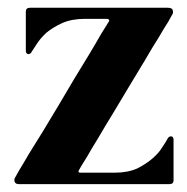

<svg xmlns="http://www.w3.org/2000/svg" viewBox="-20 -470 478 490"><path d="M407.2 -115.2Q410.2 -122.1 417 -122.1Q422.9 -121.1 422.9 -113.3Q422.9 -79.1 422.9 -9.8Q422.9 0 412.1 0Q285.2 0 29.3 0Q19.5 0 17.6 -5.9Q16.6 -7.8 16.6 -10.7Q16.6 -14.6 19.5 -18.6Q20.5 -20.5 29.3 -36.1Q39.1 -51.8 53.7 -77.1Q69.3 -101.6 88.9 -133.8Q108.4 -166 128.9 -200.2Q149.4 -235.4 169.9 -269.5Q190.4 -303.7 208 -332Q225.6 -361.3 238.3 -383.8Q252 -405.3 257.8 -415Q259.8 -418 257.8 -419.9Q255.9 -421.9 252.9 -421.9Q234.4 -421.9 196.3 -421.9Q163.1 -421.9 138.7 -411.1Q115.2 -400.4 98.6 -386.7Q83 -372.1 74.2 -358.4Q65.4 -344.7 61.5 -338.9Q57.6 -331.1 51.8 -332Q45.9 -333 45.9 -340.8Q45.9 -374 45.9 -440.4Q45.9 -450.2 56.6 -450.2Q173.8 -450.2 408.2 -450.2Q419.9 -450.2 420.9 -443.4Q422.9 -436.5 418.9 -431.6Q418 -429.7 409.2 -414.1Q399.4 -399.4 384.8 -374Q369.1 -349.6 350.6 -317.4Q331.1 -285.2 310.5 -251Q290 -216.8 269.5 -182.6Q249 -149.4 231.4 -119.1Q213.9 -90.8 201.2 -68.4Q187.5 -46.9 181.6 -36.1Q177.7 -29.3 185.5 -29.3Q214.8 -29.3 272.5 -29.3Q305.7 -29.3 330.1 -40Q353.5 -51.8 370.1 -66.4Q385.7 -80.1 394.5 -94.7Q404.3 -109.4 407.2 -115.2Z"/></svg>

Font: Mermaid
Style: Bold
Weight: 400
Designer: Scott Simpson
Version: Version 1.001